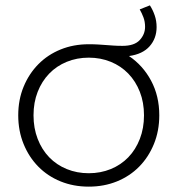

<svg xmlns="http://www.w3.org/2000/svg" viewBox="-20 -692 662 716"><path d="M311 -46Q355 -46 393 -61.5Q431 -77 458.5 -105.5Q486 -134 501.5 -174Q517 -214 517 -262Q517 -310 501.5 -349.5Q486 -389 458.5 -417.5Q431 -446 393 -461.5Q355 -477 311 -477Q267 -477 229 -461.5Q191 -446 163.5 -417.5Q136 -389 120.5 -349.5Q105 -310 105 -262Q105 -214 120.5 -174Q136 -134 163.5 -105.5Q191 -77 229 -61.5Q267 -46 311 -46ZM311 4Q254 4 206 -15.5Q158 -35 123 -70.5Q88 -106 68 -155Q48 -204 48 -262Q48 -320 68 -368.5Q88 -417 123 -452.5Q158 -488 206 -507.5Q254 -527 311 -527Q332 -527 347 -526Q362 -525 376 -524Q390 -523 404 -522Q418 -521 437 -521Q481 -521 501 -542.5Q521 -564 521 -592Q521 -611 515 -627Q509 -643 501 -657L539 -672Q550 -655 557 -634.5Q564 -614 564 -591Q564 -549 538 -519.5Q512 -490 461 -483Q513 -448 543.5 -391Q574 -334 574 -262Q574 -204 554 -155Q534 -106 499 -70.5Q464 -35 416 -15.5Q368 4 311 4Z"/></svg>

Font: Montserrat-Alt1 Light
Style: Regular
Weight: 300
Designer: Differentunic
Foundry: Differentunic
Version: Version 7.222